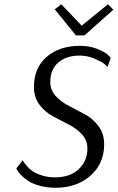

<svg xmlns="http://www.w3.org/2000/svg" viewBox="-20 -875 554 905"><path d="M502 -603 487 -559Q482 -565 471.5 -574Q461 -583 427 -598Q393 -613 355 -613Q292 -613 254.5 -580Q217 -547 217 -489Q217 -450 243 -422Q269 -394 306.5 -375Q344 -356 381.5 -335.5Q419 -315 445 -279.5Q471 -244 471 -195Q471 -104 406.5 -47Q342 10 242 10Q201 10 167 0.5Q133 -9 113.5 -22Q94 -35 80.5 -48.5Q67 -62 62 -72L57 -81L87 -120Q88 -117 91.5 -111.5Q95 -106 107 -92Q119 -78 134.5 -67.5Q150 -57 178 -48Q206 -39 239 -39Q311 -39 351.5 -78Q392 -117 392 -175Q392 -214 366 -242Q340 -270 303 -288.5Q266 -307 229 -327Q192 -347 166 -381.5Q140 -416 140 -465Q140 -555 200 -607Q260 -659 357 -659Q401 -659 437 -645Q473 -631 488 -617ZM338 -708 238 -831 269 -855 365 -754 489 -855 514 -829 378 -708Z"/></svg>

Font: ArsenalItalic
Style: Italic
Weight: 400
Italic angle: -9°
Designer: Andrij Shevchenko
Foundry: Stairsfor.com
Version: Version 1.000